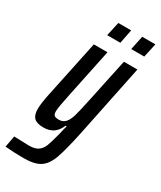

<svg xmlns="http://www.w3.org/2000/svg" viewBox="-260 -747 856 1023"><g transform="rotate(30 167.5 -236.0)"><path d="M-42 197 -29 127Q46 130 62 130Q99 130 118.5 116.5Q138 103 148 77.5Q158 52 173 -7Q180 -39 186 -59H179Q152 8 82 8Q41 8 23.5 -8.5Q6 -25 6 -63Q6 -98 20 -163L93 -510H177L115 -213Q96 -124 96 -101Q96 -82 104 -75.5Q112 -69 132 -69Q157 -69 172 -86Q187 -103 196.5 -136.5Q206 -170 222 -246L278 -510H361L270 -68Q245 51 225.5 104.5Q206 158 172 180Q138 202 71 202Q15 202 -42 197ZM130 -588 149 -674H228L211 -588ZM278 -588 296 -674H377L358 -588Z"/></g></svg>

Font: Saira Ultra Condensed SemiBold
Style: Italic
Weight: 600
Width: 1
Italic angle: -12°
Designer: Hector Gatti with collaboration of the Omnibus-Type team
Foundry: Omnibus-Type
Version: Version 1.001; ttfautohint (v1.8)